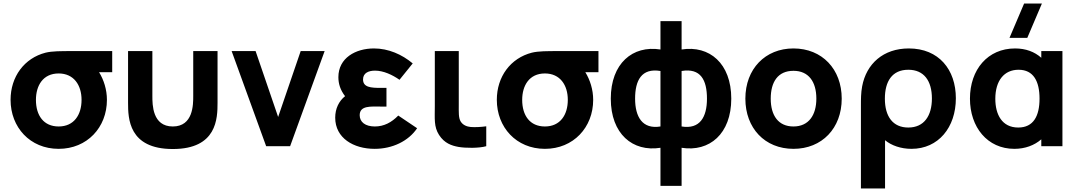

<svg xmlns="http://www.w3.org/2000/svg" viewBox="-20 -830 6122 1090"><path d="M313 15C475 15 587 -107 587 -263C587 -322 569 -377 542.5 -420H617V-540H393C325 -540 276 -540 239 -531C118 -500 40 -395 40 -263C40 -108 150 15 313 15ZM184 -263C184 -344 224 -413 313 -413C399 -413 443 -347 443 -263C443 -178 400 -112 313 -112C228 -112 184 -174 184 -263Z M707 -247C707 -158 710 16 961 16C1212 16 1215 -158 1215 -247V-540H1077V-285C1077 -236 1077 -112 961 -112C845 -112 845 -236 845 -285V-540H707Z M1491 0H1627L1823 -540H1687L1559 -166L1431 -540H1295Z M2107 15C2208 15 2299 -29 2348 -102L2241 -174C2203 -135 2160 -112 2108 -112C2054 -112 2022 -137 2022 -176C2022 -232 2086 -225 2142 -225H2174V-331H2142C2086 -331 2041 -334 2041 -379C2041 -416 2073 -429 2109 -429C2157 -429 2208 -405 2248 -377L2323 -470C2262 -521 2185 -555 2103 -555C1999 -555 1901 -501 1901 -392C1901 -354.5 1912 -319 1939 -284C1904 -256 1883 -213.5 1883 -162C1883 -46 1987 15 2107 15Z M2582.5 4C2622.5 11 2698.5 12 2740.5 0V-113C2711.5 -109 2678.5 -107 2652.5 -109C2631.5 -111 2608.5 -119 2595.5 -140C2582.5 -161 2584.5 -193 2584.5 -237V-540H2448.5V-229C2448.5 -156 2442.5 -111 2472.5 -64C2503.5 -16 2544.5 -3 2582.5 4Z M3073.5 15C3235.5 15 3347.5 -107 3347.5 -263C3347.5 -322 3329.5 -377 3303 -420H3377.5V-540H3153.5C3085.5 -540 3036.5 -540 2999.5 -531C2878.5 -500 2800.5 -395 2800.5 -263C2800.5 -108 2910.5 15 3073.5 15ZM2944.5 -263C2944.5 -344 2984.5 -413 3073.5 -413C3159.5 -413 3203.5 -347 3203.5 -263C3203.5 -178 3160.5 -112 3073.5 -112C2988.5 -112 2944.5 -174 2944.5 -263Z M3729.5 9V225H3849.5V9C4007.5 34 4131.5 -70 4131.5 -270C4131.5 -470 4007.5 -574 3849.5 -549V-710H3729.5V-549C3571.5 -574 3447.5 -470 3447.5 -270C3447.5 -70 3571.5 34 3729.5 9ZM3585.5 -270C3585.5 -373 3621.5 -445 3729.5 -427V-112C3626.5 -95 3585.5 -167 3585.5 -270ZM3849.5 -112V-427C3957.5 -445 3993.5 -376 3993.5 -270C3993.5 -164 3952.5 -95 3849.5 -112Z M4484.5 15C4646.5 15 4758.5 -102 4758.5 -270C4758.5 -437 4647.5 -555 4484.5 -555C4324.5 -555 4211.5 -439 4211.5 -270C4211.5 -103 4321.5 15 4484.5 15ZM4355.5 -270C4355.5 -364 4395.5 -428 4484.5 -428C4570.5 -428 4614.5 -366 4614.5 -270C4614.5 -177 4571.5 -112 4484.5 -112C4399.5 -112 4355.5 -173 4355.5 -270Z M4867.5 -230V240H5004.5V-34C5040.5 -4 5094.5 15 5154.5 15C5307.5 15 5406.5 -107 5406.5 -272C5406.5 -435 5309.5 -555 5139.5 -555C4994.5 -555 4898.5 -468 4874.5 -340C4867.5 -303 4867.5 -266 4867.5 -230ZM5003.5 -270C5003.5 -368 5044.5 -434 5136.5 -434C5225.5 -434 5270.5 -371 5270.5 -271C5270.5 -173 5226.5 -106 5136.5 -106C5048.5 -106 5003.5 -169 5003.5 -270Z M5738.5 15C5799.5 15 5852.5 -5 5891.5 -39V0H6011.5V-540H5891.5V-502C5853.5 -536 5803 -555 5742.5 -555C5587.5 -555 5486.5 -435 5486.5 -270C5486.5 -108 5585.5 15 5738.5 15ZM5630.5 -269C5630.5 -372 5680.5 -434 5762.5 -434C5847.5 -434 5881.5 -368 5881.5 -270C5881.5 -172 5847.5 -106 5760.5 -106C5668.5 -106 5630.5 -180 5630.5 -269ZM5711 -615H5812L5895 -810H5794Z"/></svg>

Font: Eudonet ExtraBold
Style: Regular
Weight: 800
Designer: Mikhail Sharanda
Foundry: Mikhail Sharanda
Version: Version 4.503;Glyphs 3.1.2 (3151)